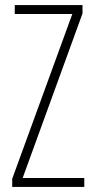

<svg xmlns="http://www.w3.org/2000/svg" viewBox="-20 -734 371 754"><path d="M311 0H28V-32L264 -679H38V-714H304V-681L69 -35H311Z"/></svg>

Font: Noto Sans Gujarati UI ExtraCondensed ExtraLight
Style: Regular
Weight: 200
Width: 2
Designer: Jelle Bosma - Monotype Design Team, Universal Thirst
Foundry: Monotype Imaging Inc.
Version: Version 2.106; ttfautohint (v1.8.4.7-5d5b)